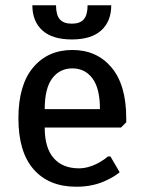

<svg xmlns="http://www.w3.org/2000/svg" viewBox="-20 -700 545 730"><path d="M103 -680H193Q193 -643 207.5 -626.5Q222 -610 253 -610Q284 -610 298.5 -626.5Q313 -643 313 -680H403Q403 -619 365 -584.5Q327 -550 253 -550Q179 -550 141 -584.5Q103 -619 103 -680ZM270 10Q166 10 108 -56Q50 -122 50 -250Q50 -377 106 -443.5Q162 -510 255 -510Q348 -510 404 -443.5Q460 -377 460 -250V-235L440 -215H150Q150 -138 184 -99Q218 -60 280 -60Q317 -60 357 -82Q378 -94 390 -105H400L435 -45Q417 -30 390 -17Q338 10 270 10ZM150 -285H360Q360 -364 331.5 -402Q303 -440 255 -440Q207 -440 178.5 -402Q150 -364 150 -285Z"/></svg>

Font: Scada
Style: Regular
Weight: 400
Designer: Jovanny Lemonad
Foundry: Jovanny Lemonad
Version: Version 4.100;PS 004.100;hotconv 1.0.88;makeotf.lib2.5.64775